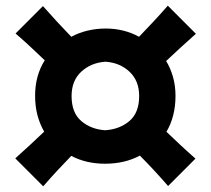

<svg xmlns="http://www.w3.org/2000/svg" viewBox="-20 -693 748 681"><path d="M576.2 -33.2Q550.8 -62.5 525.6 -89.6Q500.5 -116.7 476.1 -141.1Q422.4 -112.3 352.5 -112.3Q285.6 -112.3 232.9 -140.1Q209 -115.7 183.8 -88.6Q158.7 -61.5 133.3 -32.2L34.2 -131.3Q61.5 -155.8 87.4 -179.7Q113.3 -203.6 136.7 -226.1Q121.6 -252 113 -283.9Q104.5 -315.9 104.5 -353Q104.5 -425.3 138.7 -479Q114.7 -502 88.9 -526.1Q63 -550.3 35.2 -574.2L132.3 -671.4Q158.2 -642.1 183.6 -614.7Q209 -587.4 232.9 -562.5Q258.8 -576.7 289.8 -584.2Q320.8 -591.8 355 -591.8Q388.2 -591.8 418 -584.2Q447.8 -576.7 473.1 -562.5Q497.6 -587.9 523.4 -615.5Q549.3 -643.1 575.2 -672.9L674.8 -573.2Q646.5 -548.3 620.1 -523.9Q593.8 -499.5 569.3 -476.6Q585 -450.7 593.8 -419.4Q602.5 -388.2 602.5 -353Q602.5 -315.9 594.2 -283.7Q585.9 -251.5 570.3 -225.6Q593.8 -203.1 619.6 -179Q645.5 -154.8 673.3 -130.4ZM353 -231Q404.3 -234.4 439 -263.7Q473.6 -293 473.6 -352.5Q473.6 -406.2 439.5 -438.5Q405.3 -470.7 354 -474.1Q303.2 -470.7 268.6 -439Q233.9 -407.2 233.9 -352.5Q233.9 -293 268.3 -263.7Q302.7 -234.4 353 -231Z"/></svg>

Font: Pinar DS4-SemiBold
Style: Regular
Weight: 600
Designer: Amin Abedi
Version: Version 2.000